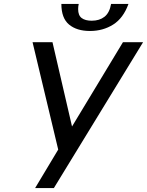

<svg xmlns="http://www.w3.org/2000/svg" viewBox="-20 -953 745 973"><path d="M379 -933Q376 -920 376 -907Q376 -875 394 -861.5Q412 -848 445 -848Q484 -848 509.5 -868Q535 -888 543 -933H631Q605 -861 553.5 -828.5Q502 -796 436 -796Q369 -796 330 -828.5Q291 -861 291 -933ZM275 -195 145 -739H246L345 -312L603 -739H705L253 0H158Z"/></svg>

Font: Involve Medium Oblique
Style: Italic
Weight: 500
Italic angle: -10.5°
Designer: Stefan Peev
Foundry: Context Ltd.
Version: Version 1.001